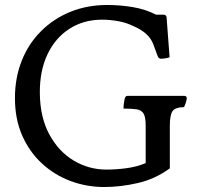

<svg xmlns="http://www.w3.org/2000/svg" viewBox="-20 -815 800 771"><path d="M399 -64Q328 -64 263.5 -88Q199 -112 148.5 -158.5Q98 -205 69 -271Q40 -337 40 -421Q40 -502 67 -570.5Q94 -639 144.5 -689.5Q195 -740 262.5 -767.5Q330 -795 411 -795Q462 -795 513 -786.5Q564 -778 607 -756H636Q648 -756 649 -745L661 -585Q653 -582 642.5 -580.5Q632 -579 627 -579Q617 -579 613 -590L596 -636Q587 -661 566 -679.5Q545 -698 516 -710Q488 -724 454.5 -730Q421 -736 390 -736Q316 -736 259 -699.5Q202 -663 170.5 -596.5Q139 -530 140 -440Q141 -344 178 -275.5Q215 -207 275.5 -170.5Q336 -134 408 -134Q446 -134 487.5 -139.5Q529 -145 565 -160V-310Q565 -345 556.5 -359Q548 -373 528.5 -376Q509 -379 476 -379Q476 -392 478 -403.5Q480 -415 481 -420Q484 -430 492 -430H720Q730 -430 730 -420Q730 -416 726.5 -404Q723 -392 719 -385Q682 -384 672 -367.5Q662 -351 662 -310V-139Q603 -96 533.5 -80Q464 -64 399 -64Z"/></svg>

Font: Gowun Batang
Style: Bold
Weight: 700
Designer: Yanghee Ryu
Foundry: Yanghee Ryu
Version: Version 2.000